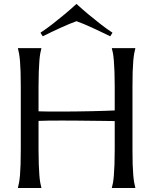

<svg xmlns="http://www.w3.org/2000/svg" viewBox="-20 -941 767 961"><path d="M554.2 -335Q534.7 -335.4 505.4 -335.7Q476.1 -335.9 441.7 -336.4Q407.2 -336.9 369.9 -337.2Q332.5 -337.4 296.9 -337.6Q261.2 -337.9 229 -337.4Q196.8 -336.9 172.9 -335.9V-190.9Q172.9 -149.4 174.1 -118.4Q175.3 -87.4 177 -64.9Q178.7 -42.5 181.4 -27.3Q184.1 -12.2 187 -2V0H69.8V-2Q72.8 -12.2 75.4 -27.3Q78.1 -42.5 80.1 -64.9Q82 -87.4 83 -118.4Q84 -149.4 84 -190.9V-508.8Q84 -550.3 83 -581.3Q82 -612.3 80.1 -635Q78.1 -657.7 75.4 -672.9Q72.8 -688 69.8 -698.2V-700.2H187V-698.2Q184.1 -688 181.4 -672.9Q178.7 -657.7 177 -635Q175.3 -612.3 174.1 -581.3Q172.9 -550.3 172.9 -508.8V-383.8Q198.2 -382.8 230.5 -382.6Q262.7 -382.3 297.9 -382.6Q333 -382.8 369.4 -383.3Q405.8 -383.8 439.7 -384.5Q473.6 -385.3 503.2 -386.2Q532.7 -387.2 554.2 -388.2V-508.8Q554.2 -550.3 553 -581.3Q551.8 -612.3 550 -635Q548.3 -657.7 545.7 -672.9Q543 -688 540 -698.2V-700.2H657.2V-698.2Q654.3 -688 651.6 -672.9Q648.9 -657.7 647 -635Q645 -612.3 644 -581.3Q643.1 -550.3 643.1 -508.8V-190.9Q643.1 -149.4 644 -118.4Q645 -87.4 647 -64.9Q648.9 -42.5 651.6 -27.3Q654.3 -12.2 657.2 -2V0H540V-2Q543 -12.2 545.7 -27.3Q548.3 -42.5 550 -64.9Q551.8 -87.4 553 -118.4Q554.2 -149.4 554.2 -190.9ZM362.8 -921.4Q391.1 -895.5 421.4 -870.1Q447.8 -848.1 479.5 -823.2Q511.2 -798.3 543 -777.3L531.7 -759.3Q510.7 -769.5 487.8 -780.5Q464.8 -791.5 442.6 -801.8Q420.4 -812 399.9 -820.6Q379.4 -829.1 362.8 -835Q346.2 -829.1 325.9 -820.6Q305.7 -812 283.4 -802Q261.2 -792 238.3 -781Q215.3 -770 193.8 -759.3L182.6 -777.3Q214.4 -798.3 246.1 -823.2Q277.8 -848.1 304.2 -870.1Q334.5 -895.5 362.8 -921.4Z"/></svg>

Font: Marcellus SC
Style: Regular
Weight: 400
Designer: Astigmatic (AOETI)
Foundry: Astigmatic (AOETI)
Version: Version 1.001